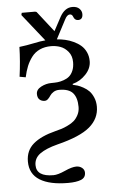

<svg xmlns="http://www.w3.org/2000/svg" viewBox="-55 -616 515 852"><g transform="rotate(-5 203.0 -190.0)"><path d="M40 -290Q49.3 -358.4 50.8 -421.9Q83.5 -425.8 115.5 -432.6Q147.5 -439.5 168 -440.9L71.8 -562L74.2 -571.8H133.8L140.1 -569.8L211.9 -478L245.1 -540Q266.6 -578.1 299.8 -578.1Q320.3 -578.1 331.1 -567.4Q341.8 -556.6 341.8 -543Q341.8 -518.1 320.8 -518.1Q305.7 -518.1 299.8 -535.2Q295.9 -545.9 286.1 -545.9Q273.4 -545.9 263.2 -524.9L219.2 -440.9Q238.8 -439.5 256.8 -435.3Q274.9 -431.2 293.2 -422.6Q311.5 -414.1 325.2 -402.3Q338.9 -390.6 347.4 -372.6Q356 -354.5 356 -332Q356 -299.8 330.8 -273.2Q305.7 -246.6 272 -237.8V-233.9Q282.2 -231.9 293 -228.5Q303.7 -225.1 318.4 -217Q333 -209 343.8 -198Q354.5 -187 362.3 -168.7Q370.1 -150.4 370.1 -127.9Q370.1 -75.2 326.9 -38.3Q283.7 -1.5 181.2 23.9Q129.9 37.1 103 56.4Q76.2 75.7 76.2 106.9Q76.2 158.2 151.9 158.2Q171.4 158.2 203.9 143.6Q236.3 128.9 255.9 128.9Q271 128.9 281.5 137.5Q292 146 292 159.2Q292 181.6 271.2 189.9Q250.5 198.2 213.9 198.2Q132.3 198.2 88.1 170.9Q43.9 143.6 43.9 87.9Q43.9 39.1 78.1 9.8Q112.3 -19.5 178.2 -36.1Q193.8 -40 205.1 -43.5Q216.3 -46.9 233.6 -55.2Q251 -63.5 261.7 -73Q272.5 -82.5 280.8 -98.4Q289.1 -114.3 289.1 -133.8Q289.1 -174.8 271 -195.8Q252.9 -216.8 210 -216.8Q195.3 -216.8 184.6 -210Q173.8 -203.1 168.9 -195.3Q164.1 -187.5 157.2 -180.7Q150.4 -173.8 142.1 -173.8Q127.9 -173.8 118.9 -182.1Q109.9 -190.4 109.9 -207Q109.9 -226.6 132.1 -238.3Q154.3 -250 178.2 -250Q193.4 -250 205.8 -251.2Q218.3 -252.4 233.2 -257.6Q248 -262.7 258.3 -271.5Q268.6 -280.3 275.4 -296.1Q282.2 -312 282.2 -334Q282.2 -361.8 267.1 -380.4Q252 -398.9 232.2 -406Q212.4 -413.1 190.9 -413.1Q162.6 -413.1 140.6 -403.1Q118.7 -393.1 104.5 -374.3Q90.3 -355.5 81.5 -334Q72.8 -312.5 66.9 -285.2Z"/></g></svg>

Font: Common Serif
Style: Bold
Weight: 700
Designer: Philipp H. Poll, Khaled Hosny
Foundry: Stefan Peev, Context Ltd.
Version: Version 1.026